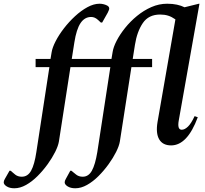

<svg xmlns="http://www.w3.org/2000/svg" viewBox="-145 -770 1098 1030"><path d="M-68 240Q-93 240 -109 230Q-125 220 -125 208Q-125 200 -119 190L-94 146H-88L-63 167Q-49 178 -28 178Q4 178 22 145.5Q40 113 50 46L120 -410H46V-454H126L132 -490Q136 -515 153.5 -549Q171 -583 198 -618Q225 -653 257.5 -683Q290 -713 324 -731.5Q358 -750 389 -750Q400 -750 410 -747.5Q420 -745 426 -742Q441 -736 441 -724Q441 -720 438.5 -714.5Q436 -709 433 -702L403 -649H396L381 -663Q371 -672 362 -675.5Q353 -679 344 -679Q309 -679 287 -646Q265 -613 254 -543L240 -454H453L459 -490Q463 -517 480.5 -551Q498 -585 526 -620Q554 -655 590 -684.5Q626 -714 667 -732Q708 -750 752 -750Q781 -750 804 -745Q827 -740 845 -731L922 -750H925L814 -124Q805 -74 830 -74Q846 -74 863.5 -91Q881 -108 899 -147L916 -141Q860 10 773 10Q728 10 709 -22.5Q690 -55 700 -115L796 -666Q776 -680 757 -686Q738 -692 714 -692Q652 -692 621 -646Q590 -600 579 -530L567 -454H671V-410H560L498 -11Q494 13 478 45Q462 77 437.5 111Q413 145 383.5 174.5Q354 204 322 222Q290 240 259 240Q234 240 218 230Q202 220 202 208Q202 200 208 190L232 146H238L264 167Q278 178 299 178Q330 178 348 145.5Q366 113 377 46L447 -410H233L171 -11Q167 13 151 45Q135 77 110.5 111Q86 145 56.5 174.5Q27 204 -5 222Q-37 240 -68 240Z"/></svg>

Font: Spectral SC SemiBold
Style: Italic
Weight: 600
Italic angle: -10°
Designer: Jean-Baptiste Levee
Foundry: Production Type
Version: Version 2.001